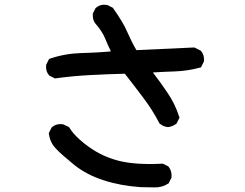

<svg xmlns="http://www.w3.org/2000/svg" viewBox="-20 -769 1040 815"><path d="M576.7 25.4Q491.2 19.5 419.4 -3.9Q346.7 -27.3 293.5 -70.3Q267.6 -91.8 248.5 -108.4Q229.5 -125 217.8 -137.7Q209 -146.5 202.9 -156.5Q196.8 -166.5 192.9 -177.7Q189 -189 187.5 -201.2L187 -204.1L188.5 -206.5L198.2 -226.1L199.2 -227.5L200.7 -229Q219.7 -245.6 247.6 -241.2L249 -240.7L250.5 -240.2L271 -230.5L273.4 -229L274.9 -226.6Q282.2 -214.4 293.5 -201.4Q304.7 -188.5 320.1 -174.8Q335.4 -161.1 355 -147Q383.8 -126 416 -110.8Q448.2 -95.7 484.4 -86.4Q556.6 -68.4 668.5 -74.2H670.9L673.3 -73.2L692.9 -63.5L694.8 -62.5L696.3 -60.5Q710.4 -42 708 -16.6V-14.6L707 -13.2L697.3 6.3L696.3 8.8L693.8 10.3Q668 27.3 635.3 26.4Q606.4 25.4 577.1 25.4ZM691.4 -229.5Q685.1 -230.5 679.4 -232.2Q673.8 -233.9 668.7 -236.8Q663.6 -239.7 658.7 -243.7L657.2 -244.6L656.2 -246.6Q627.4 -302.2 587.9 -354.5Q580.1 -364.7 572.5 -374.8Q564.9 -384.8 557.1 -395Q549.3 -405.3 541.5 -415.3Q533.7 -425.3 525.9 -435.5Q518.1 -445.8 509.8 -456.1Q432.6 -454.1 360.8 -450.2Q287.1 -446.3 216.3 -436.5L213.4 -436L210.4 -437.5L190.9 -447.3L189 -448.2L188 -449.7Q173.3 -466.3 175.8 -492.2V-494.1L176.8 -495.6L186.5 -515.1L188.5 -518.6L191.9 -520Q255.9 -542 327.1 -543.9Q342.8 -544.4 358.4 -544.9Q374 -545.4 389.4 -546.4Q404.8 -547.4 420.2 -548.3Q435.5 -549.3 450.7 -550.8Q437 -579.1 426.3 -605.5Q420.4 -620.1 410.4 -635.7Q400.4 -651.4 386.2 -667.5Q381.3 -673.3 378.4 -679.9Q375.5 -686.5 374.5 -694.1Q373.5 -701.7 374 -710V-711.9L375 -713.4L384.8 -732.9L385.7 -734.4L387.2 -735.8Q406.2 -752.4 434.1 -748L435.5 -747.6L437 -747.1L456.5 -737.3L458.5 -736.3L460 -734.4Q481.9 -703.6 497.3 -677.7Q512.7 -651.9 521.5 -630.4Q529.8 -611.3 539.1 -592.8Q548.3 -574.2 559.1 -556.2L802.2 -567.4H804.7L807.1 -566.4L830.6 -554.7L832.5 -553.7L833.5 -552.2Q848.1 -535.6 845.7 -509.8V-507.8L844.7 -506.3L835 -486.8L833 -482.9L828.6 -481.9Q776.9 -467.8 720.7 -465.8Q674.8 -464.4 628.9 -461.4Q646 -439 660.9 -418.5Q675.8 -397.9 689.5 -377.4Q722.7 -329.6 740.7 -273.4L742.2 -269.5L740.2 -266.1L730.5 -246.6L729.5 -244.6L727.5 -243.2Q719.7 -237.3 711.2 -233.9Q702.6 -230.5 693.4 -229.5H692.4Z"/></svg>

Font: NaikaiFont
Style: Bold
Weight: 700
Version: Version 1.89